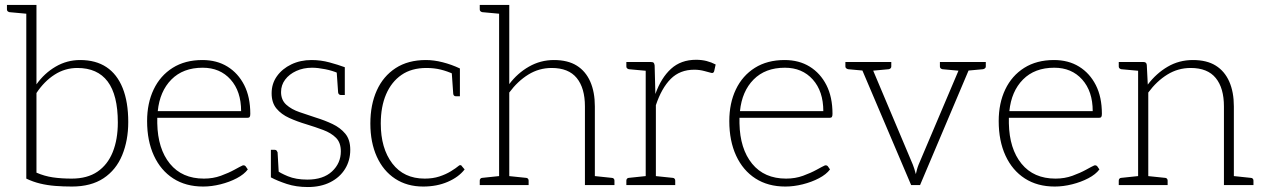

<svg xmlns="http://www.w3.org/2000/svg" viewBox="-20 -746 5091 774"><path d="M270 6Q235 6 203 3.5Q171 1 142 -6Q113 -13 86 -26V-726H127V-406Q159 -451 204.5 -477.5Q250 -504 303 -504Q366 -504 409 -475.5Q452 -447 474.5 -391Q497 -335 497 -254Q497 -180 472.5 -120.5Q448 -61 397.5 -27.5Q347 6 270 6ZM269 -26Q332 -26 373 -54Q414 -82 434.5 -133Q455 -184 455 -252Q455 -363 414 -417.5Q373 -472 292 -472Q242 -472 200 -445Q158 -418 127 -371V-50Q159 -36 193 -31Q227 -26 269 -26ZM99 -726 94 -690 18 -697Q14 -698 11 -700.5Q8 -703 8 -708V-726Z M799 6Q729 6 678.5 -26.5Q628 -59 600.5 -118.5Q573 -178 573 -258Q573 -330 599.5 -385.5Q626 -441 676 -472.5Q726 -504 796 -504Q854 -504 897 -477.5Q940 -451 964.5 -403Q989 -355 989 -287Q989 -278 986.5 -274.5Q984 -271 977 -271H614Q614 -266 614 -261.5Q614 -257 614 -249Q616 -146 665 -86Q714 -26 802 -26Q839 -26 870.5 -37.5Q902 -49 925.5 -62Q949 -75 958 -79Q965 -81 970 -76L979 -63Q964 -43 934.5 -27.5Q905 -12 869 -3Q833 6 799 6ZM616 -298H952Q952 -378 909.5 -425.5Q867 -473 797 -473Q718 -473 671 -425.5Q624 -378 616 -298Z M1221 8Q1174 8 1136 -4.5Q1098 -17 1072 -31V-70L1095 -60Q1108 -49 1140.5 -35.5Q1173 -22 1219 -22Q1283 -22 1318.5 -55Q1354 -88 1354 -136Q1354 -171 1334.5 -190.5Q1315 -210 1283 -222Q1251 -234 1215 -245Q1178 -256 1146 -270.5Q1114 -285 1094.5 -308.5Q1075 -332 1075 -370Q1075 -409 1096.5 -439Q1118 -469 1154.5 -486.5Q1191 -504 1236 -504Q1273 -504 1308 -494.5Q1343 -485 1370 -475V-443L1343 -451Q1321 -461 1291 -467Q1261 -473 1238 -473Q1203 -473 1174.5 -460Q1146 -447 1129.5 -425Q1113 -403 1113 -375Q1113 -343 1134 -324Q1155 -305 1187.5 -294Q1220 -283 1253 -272Q1289 -261 1320.5 -246Q1352 -231 1372 -207Q1392 -183 1392 -142Q1392 -99 1371 -65Q1350 -31 1311.5 -11.5Q1273 8 1221 8ZM1337 -460 1370 -451V-363H1354Q1349 -363 1346 -366.5Q1343 -370 1343 -374ZM1104 -45 1072 -54V-142H1088Q1093 -142 1095.5 -138.5Q1098 -135 1099 -132Z M1686 6Q1621 6 1573 -25.5Q1525 -57 1499 -114.5Q1473 -172 1473 -248Q1473 -324 1499 -381.5Q1525 -439 1575 -471.5Q1625 -504 1697 -504Q1729 -504 1764.5 -495Q1800 -486 1834 -470V-446L1809 -447Q1783 -459 1756.5 -465.5Q1730 -472 1699 -472Q1639 -472 1598.5 -444Q1558 -416 1536.5 -366Q1515 -316 1515 -248Q1515 -148 1561.5 -87Q1608 -26 1692 -26Q1725 -26 1751 -34.5Q1777 -43 1797.5 -55.5Q1818 -68 1831 -79Q1834 -81 1837.5 -80Q1841 -79 1842 -76L1853 -63Q1829 -32 1785 -13Q1741 6 1686 6ZM1801 -455 1834 -446V-358H1817Q1812 -358 1809.5 -361.5Q1807 -365 1807 -369Z M1992 0V-726H2033V-407Q2066 -451 2112.5 -477.5Q2159 -504 2213 -504Q2269 -504 2305 -481.5Q2341 -459 2359.5 -417Q2378 -375 2378 -317V0H2338V-317Q2338 -391 2305 -431.5Q2272 -472 2204 -472Q2153 -472 2110 -445.5Q2067 -419 2033 -373V0ZM2365 0 2370 -37 2446 -29Q2451 -29 2454 -26Q2457 -23 2457 -18V0ZM1914 0V-18Q1914 -23 1917 -26Q1920 -29 1924 -29L2000 -37L2005 0ZM2005 -726 2000 -690 1924 -697Q1920 -698 1917 -700.5Q1914 -703 1914 -708V-726ZM2020 0 2024 -37 2101 -29Q2105 -29 2108 -26Q2111 -23 2111 -18V0Z M2583 0V-496H2604Q2612 -496 2615 -493Q2618 -490 2619 -482L2622 -367Q2645 -432 2685 -468.5Q2725 -505 2786 -505Q2809 -505 2828.5 -500Q2848 -495 2865 -486L2859 -459Q2858 -455 2855 -453Q2852 -451 2848 -452Q2840 -454 2820 -459.5Q2800 -465 2779 -465Q2721 -465 2684 -428Q2647 -391 2624 -322V0ZM2611 0 2615 -37 2692 -29Q2696 -29 2699 -26Q2702 -23 2702 -18V0ZM2505 0V-18Q2505 -23 2508 -26Q2511 -29 2515 -29L2591 -37L2596 0ZM2596 -496 2591 -460 2515 -467Q2511 -468 2508 -470.5Q2505 -473 2505 -478V-496Z M3146 6Q3076 6 3025.5 -26.5Q2975 -59 2947.5 -118.5Q2920 -178 2920 -258Q2920 -330 2946.5 -385.5Q2973 -441 3023 -472.5Q3073 -504 3143 -504Q3201 -504 3244 -477.5Q3287 -451 3311.5 -403Q3336 -355 3336 -287Q3336 -278 3333.5 -274.5Q3331 -271 3324 -271H2961Q2961 -266 2961 -261.5Q2961 -257 2961 -249Q2963 -146 3012 -86Q3061 -26 3149 -26Q3186 -26 3217.5 -37.5Q3249 -49 3272.5 -62Q3296 -75 3305 -79Q3312 -81 3317 -76L3326 -63Q3311 -43 3281.5 -27.5Q3252 -12 3216 -3Q3180 6 3146 6ZM2963 -298H3299Q3299 -378 3256.5 -425.5Q3214 -473 3144 -473Q3065 -473 3018 -425.5Q2971 -378 2963 -298Z M3653 0 3442 -496H3474Q3481 -496 3484.5 -493Q3488 -490 3490 -485L3660 -82Q3663 -74 3666 -65Q3669 -56 3672 -44Q3674 -53 3676.5 -62.5Q3679 -72 3683 -82L3854 -485Q3856 -490 3860 -493Q3864 -496 3869 -496H3899L3689 0ZM3470 -482V-496H3508V-482ZM3841 -482V-496H3879V-482ZM3480 -496 3475 -460 3399 -467Q3395 -468 3391.5 -470.5Q3388 -473 3388 -478V-496ZM3573 -496V-478Q3573 -473 3570 -470.5Q3567 -468 3563 -467L3487 -460L3482 -496ZM3860 -496 3855 -460 3779 -467Q3775 -468 3772 -470.5Q3769 -473 3769 -478V-496ZM3954 -496V-478Q3954 -473 3950.5 -470.5Q3947 -468 3943 -467L3867 -460L3862 -496Z M4232 6Q4162 6 4111.5 -26.5Q4061 -59 4033.5 -118.5Q4006 -178 4006 -258Q4006 -330 4032.5 -385.5Q4059 -441 4109 -472.5Q4159 -504 4229 -504Q4287 -504 4330 -477.5Q4373 -451 4397.5 -403Q4422 -355 4422 -287Q4422 -278 4419.5 -274.5Q4417 -271 4410 -271H4047Q4047 -266 4047 -261.5Q4047 -257 4047 -249Q4049 -146 4098 -86Q4147 -26 4235 -26Q4272 -26 4303.5 -37.5Q4335 -49 4358.5 -62Q4382 -75 4391 -79Q4398 -81 4403 -76L4412 -63Q4397 -43 4367.5 -27.5Q4338 -12 4302 -3Q4266 6 4232 6ZM4049 -298H4385Q4385 -378 4342.5 -425.5Q4300 -473 4230 -473Q4151 -473 4104 -425.5Q4057 -378 4049 -298Z M4568 0V-496H4590Q4602 -496 4603 -484L4607 -405Q4641 -450 4687 -477Q4733 -504 4789 -504Q4845 -504 4881 -481.5Q4917 -459 4935.5 -417Q4954 -375 4954 -317V0H4914V-317Q4914 -391 4881 -431.5Q4848 -472 4780 -472Q4729 -472 4686 -445.5Q4643 -419 4609 -373V0ZM4490 0V-18Q4490 -23 4493 -26Q4496 -29 4500 -29L4576 -37L4581 0ZM4596 0 4600 -37 4677 -29Q4681 -29 4684 -26Q4687 -23 4687 -18V0ZM4941 0 4946 -37 5022 -29Q5027 -29 5030 -26Q5033 -23 5033 -18V0ZM4581 -496 4576 -460 4500 -467Q4496 -468 4493 -470.5Q4490 -473 4490 -478V-496Z"/></svg>

Font: Aleo ExtraLight
Style: Regular
Weight: 250
Designer: Alessio Laiso
Foundry: Alessio Laiso
Version: Version 2.001;gftools[0.9.29]